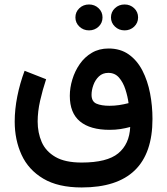

<svg xmlns="http://www.w3.org/2000/svg" viewBox="-20 -618 743 854"><path d="M473.6 -540.5Q473.6 -564.9 491.2 -581.5Q508.8 -598.1 534.2 -598.1Q559.1 -598.1 576.7 -581.5Q594.2 -564.9 594.2 -540.5Q594.2 -516.1 576.7 -499.5Q559.1 -482.9 534.2 -482.9Q508.8 -482.9 491.2 -499.8Q473.6 -516.6 473.6 -540.5ZM315.4 -540.5Q315.4 -564.9 333 -581.5Q350.6 -598.1 376 -598.1Q400.9 -598.1 418.5 -581.5Q436 -564.9 436 -540.5Q436 -516.1 418.5 -499.5Q400.9 -482.9 376 -482.9Q350.6 -482.9 333 -499.8Q315.4 -516.6 315.4 -540.5ZM343.3 215.8Q238.3 215.8 172.4 176.5Q106.4 137.2 75.9 70.6Q45.4 3.9 45.4 -77.1Q45.4 -131.3 56.9 -189.2Q68.4 -247.1 89.4 -303.2L185.1 -265.6Q169.4 -218.3 158.4 -169.9Q147.5 -121.6 147.5 -77.6Q147.5 -27.8 165.5 13.7Q183.6 55.2 226.6 80.1Q269.5 105 343.3 105Q456.1 105 505.9 64Q555.7 22.9 559.1 -53.2Q537.6 -47.4 515.4 -43.9Q493.2 -40.5 467.3 -40.5Q381.3 -40.5 335.9 -77.9Q290.5 -115.2 290.5 -191.9Q290.5 -227.5 301.8 -264.6Q313 -301.8 334.7 -333Q356.4 -364.3 388.7 -383.3Q420.9 -402.3 462.9 -402.3Q515.6 -402.3 553 -375.7Q590.3 -349.1 613.5 -304Q636.7 -258.8 647.5 -202.9Q658.2 -147 658.2 -88.9Q658.2 215.8 343.3 215.8ZM467.3 -147.5Q488.8 -147.5 509.8 -150.6Q530.8 -153.8 551.8 -159.2Q547.9 -189 537.8 -220.2Q527.8 -251.5 509.5 -272.7Q491.2 -293.9 461.9 -293.9Q436.5 -293.9 419.9 -278.1Q403.3 -262.2 395.3 -239.5Q387.2 -216.8 387.2 -196.3Q387.2 -166.5 408.9 -157Q430.7 -147.5 467.3 -147.5Z"/></svg>

Font: Vazirmatn RD UI FD Medium
Style: Regular
Weight: 500
Designer: Saber Rastikerdar
Foundry: Saber Rastikerdar
Version: Version 33.003